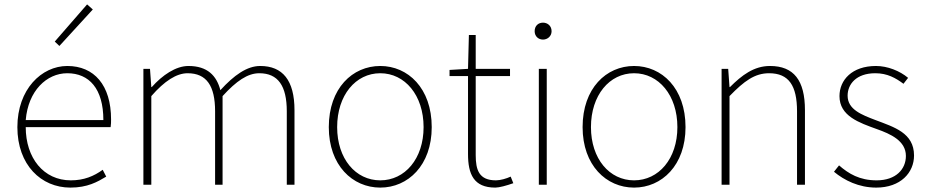

<svg xmlns="http://www.w3.org/2000/svg" viewBox="-20 -840 4216 873"><path d="M300 13C378 13 423 -13 463 -37L447 -68C407 -39 362 -20 302 -20C178 -20 97 -122 97 -262H483C485 -274 485 -286 485 -297C485 -453 408 -540 286 -540C169 -540 59 -434 59 -262C59 -90 167 13 300 13ZM97 -294C108 -427 192 -507 286 -507C385 -507 450 -437 450 -294ZM250 -631 402 -797 376 -820 229 -651Z M632 -527V0H668V-403C728 -472 783 -507 833 -507C919 -507 958 -450 958 -334V0H992V-403C1055 -472 1106 -507 1159 -507C1244 -507 1284 -450 1284 -334V0H1319V-339C1319 -475 1265 -540 1163 -540C1103 -540 1044 -498 982 -430C965 -496 923 -540 837 -540C779 -540 718 -498 670 -444H668L662 -527Z M1709 13C1835 13 1943 -88 1943 -262C1943 -439 1835 -540 1709 -540C1583 -540 1475 -439 1475 -262C1475 -88 1583 13 1709 13ZM1709 -20C1597 -20 1513 -118 1513 -262C1513 -407 1597 -507 1709 -507C1821 -507 1906 -407 1906 -262C1906 -118 1821 -20 1709 -20Z M2024 -522V-494H2108V-140C2108 -48 2134 13 2232 13C2250 13 2283 4 2314 -7L2302 -37C2283 -28 2255 -20 2235 -20C2158 -20 2143 -67 2143 -135V-494H2299V-527H2143V-681H2112L2108 -527Z M2430 0H2466V-527H2430ZM2449 -660C2469 -660 2488 -675 2488 -698C2488 -723 2469 -737 2449 -737C2428 -737 2411 -723 2411 -698C2411 -675 2428 -660 2449 -660Z M2863 13C2989 13 3097 -88 3097 -262C3097 -439 2989 -540 2863 -540C2737 -540 2629 -439 2629 -262C2629 -88 2737 13 2863 13ZM2863 -20C2751 -20 2667 -118 2667 -262C2667 -407 2751 -507 2863 -507C2975 -507 3060 -407 3060 -262C3060 -118 2975 -20 2863 -20Z M3261 -527V0H3297V-403C3364 -472 3412 -507 3477 -507C3567 -507 3604 -450 3604 -334V0H3640V-339C3640 -475 3589 -540 3481 -540C3408 -540 3353 -498 3299 -444H3297L3291 -527Z M3964 13C4075 13 4136 -55 4136 -133C4136 -236 4045 -262 3961 -294C3898 -318 3834 -342 3834 -405C3834 -457 3873 -507 3960 -507C4015 -507 4053 -485 4088 -459L4109 -486C4071 -518 4015 -540 3963 -540C3854 -540 3797 -476 3797 -403C3797 -312 3887 -282 3967 -253C4029 -231 4099 -200 4099 -131C4099 -71 4054 -20 3966 -20C3888 -20 3839 -50 3795 -88L3772 -59C3819 -20 3885 13 3964 13Z"/></svg>

Font: Kinto Sans Thin
Style: Regular
Weight: 100
Designer: Authors: Ryoko NISHIZUKA  (kana & ideographs); Paul D. Hunt (Latin, Greek & Cyrillic); Wenlong ZHANG  (bopomofo); Sandol
Foundry: Adobe Systems Incorporated, ookami Inc.
Version: Version 0.001